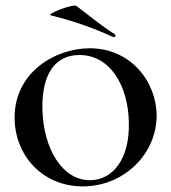

<svg xmlns="http://www.w3.org/2000/svg" viewBox="-20 -652 610 684"><path d="M384 -520C390 -517 394 -528 389 -530C337 -563 295 -599 252 -631C241 -639 140 -601 162 -597C251 -575 317 -550 384 -520ZM275 12C422 12 538 -104 538 -240C538 -359 447 -480 300 -480C177 -480 32 -395 32 -233C32 -101 129 12 275 12ZM300 -10C202 -10 134 -122 131 -265C129 -389 177 -456 263 -456C372 -456 436 -348 439 -218C443 -86 382 -10 300 -10Z"/></svg>

Font: Cormorant SC Semi
Style: Regular
Weight: 600
Designer: Christian Thalmann (Catharsis Fonts)
Version: Version 1.000;PS 001.000;hotconv 1.0.70;makeotf.lib2.5.58329